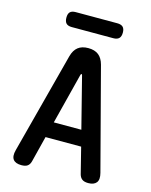

<svg xmlns="http://www.w3.org/2000/svg" viewBox="-135 -1007 870 1104"><g transform="rotate(15 300.0 -455.5)"><path d="M218 -276H382L305 -579Q303 -586 300 -586Q297 -586 295 -579ZM445 -27 406 -182H194L155 -27Q150 -8 137.5 1Q125 10 101 10Q66 10 52 -8.5Q38 -27 48 -65L206 -667Q216 -704 239 -722Q262 -740 300 -740Q338 -740 361 -722Q384 -704 394 -667L552 -65Q562 -27 547.5 -8.5Q533 10 499 10Q475 10 462.5 0.5Q450 -9 445 -27ZM176 -832Q153 -832 142.5 -843Q132 -854 132 -877Q132 -900 142.5 -910.5Q153 -921 176 -921H423Q446 -921 457 -910.5Q468 -900 468 -877Q468 -854 457 -843Q446 -832 423 -832Z"/></g></svg>

Font: Maple Mono SemiBold
Style: Regular
Weight: 600
Monospace: yes
Designer: subframe7536
Version: Version 7.000